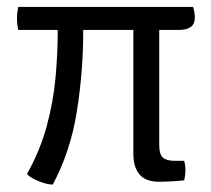

<svg xmlns="http://www.w3.org/2000/svg" viewBox="-20 -510 596 542"><path d="M31.5 -425.5Q28 -441 28 -458Q28 -473.5 31.5 -490.5H525Q530 -475 530 -459.5Q530 -425.5 484.5 -425.5H429.5V-101.5Q429.5 -74 440 -65Q450.5 -56 473.5 -56H500Q503.5 -42 503.5 -28.5Q503.5 -16.5 500 -1Q487.5 0.5 466.2 1.8Q445 3 428.5 3Q391.5 3 374 -17.5Q356.5 -38 356.5 -75.5V-425.5H215Q215 -309 197 -195.8Q179 -82.5 129 11Q111.5 11 87 0.5Q67 -7.5 56 -18.5Q93 -84.5 111.8 -153.5Q130.5 -222.5 136.8 -291.2Q143 -360 143 -425.5Z"/></svg>

Font: Signika SC Light
Style: Regular
Weight: 300
Designer: Anna Giedryś
Foundry: Anna Giedryś
Version: Version 2.000; ttfautohint (v1.8.3) -l 8 -r 50 -G 200 -x 9 -